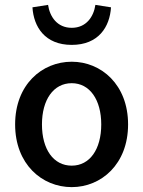

<svg xmlns="http://www.w3.org/2000/svg" viewBox="-20 -755 587 787"><path d="M113 -725C118 -645 164 -571 274 -571C384 -571 430 -645 435 -725L371 -735C364 -687 334 -641 274 -641C214 -641 184 -687 177 -735ZM42 -245C42 -82 152 12 274 12C395 12 505 -82 505 -245C505 -408 395 -502 274 -502C152 -502 42 -408 42 -245ZM395 -245C395 -143 348 -76 274 -76C199 -76 152 -143 152 -245C152 -346 199 -414 274 -414C348 -414 395 -346 395 -245Z"/></svg>

Font: Cambridge Sans Medium
Style: Regular
Weight: 500
Version: Version 2.020;PS 002.020;hotconv 1.0.88;makeotf.lib2.5.64775